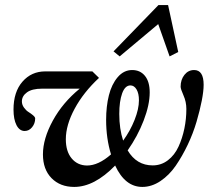

<svg xmlns="http://www.w3.org/2000/svg" viewBox="-20 -718 814 749"><path d="M446.8 -498 422.9 -517.6 598.1 -698.2H635.7L675.3 -515.1L641.6 -498L597.2 -624ZM269.5 11.2Q214.8 11.2 181.2 -22.9Q147.5 -57.1 147.5 -115.7Q147.5 -176.8 186 -247.3Q224.6 -317.9 291 -372.1H144Q105 -372.1 85.2 -357.7Q65.4 -343.3 65.4 -322.3Q65.4 -309.6 73.5 -298.3Q81.5 -287.1 91.3 -281Q101.1 -274.9 109.1 -268.1Q117.2 -261.2 117.2 -255.9Q117.2 -236.3 105.2 -221.7Q93.3 -207 76.2 -207Q56.2 -207 44.4 -229.7Q32.7 -252.4 32.7 -290.5Q32.7 -359.4 67.6 -399.4Q102.5 -439.5 156.7 -439.5H340.3L366.2 -414.1Q305.7 -357.9 271.2 -293.9Q236.8 -230 236.8 -174.8Q236.8 -127.4 259.5 -100.1Q282.2 -72.8 319.3 -72.3Q363.8 -72.3 413.1 -115.7Q394 -177.7 394 -250.5Q394 -303.2 404.8 -346.2Q415.5 -389.2 439.2 -417Q462.9 -444.8 495.6 -444.8Q526.9 -444.8 545.4 -422.1Q564 -399.4 564 -357.4Q564 -309.1 540.5 -248Q517.1 -187 478 -131.3Q512.7 -72.8 575.7 -72.8Q608.9 -72.8 635 -92.8Q661.1 -112.8 676.3 -145.8Q691.4 -178.7 699.2 -216.3Q707 -253.9 707 -293Q707 -320.8 695.8 -345.9Q684.6 -371.1 684.6 -379.9Q684.6 -407.2 699.5 -426Q714.4 -444.8 737.3 -444.8Q774.4 -444.8 774.4 -387.2Q774.4 -362.8 767.1 -325.2Q759.8 -287.6 746.6 -242.7Q733.4 -197.8 712.2 -153.1Q690.9 -108.4 665.5 -71.5Q640.1 -34.7 606 -11.7Q571.8 11.2 535.2 11.2Q467.8 11.2 429.2 -72.3Q348.1 11.2 269.5 11.2ZM445.3 -273.4Q445.3 -215.3 460.4 -169.4Q488.3 -208 505.1 -250.5Q522 -293 522 -326.7Q522 -353.5 512.7 -369.1Q503.4 -384.8 488.8 -384.8Q467.8 -384.8 456.5 -353.8Q445.3 -322.8 445.3 -273.4Z"/></svg>

Font: Elstob Medium
Style: Italic
Weight: 500
Italic angle: -20°
Designer: Peter S. Baker
Version: Version 1.015